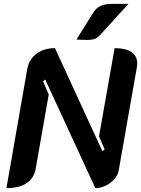

<svg xmlns="http://www.w3.org/2000/svg" viewBox="-20 -956 724 985"><path d="M120 -603Q129 -652 167.5 -680.5Q206 -709 262 -709L505 -181L517 -189L488 -257L568 -709Q625 -709 654.5 -689Q684 -669 684 -630Q684 -624 682 -610L589 -82Q582 -45 546 -18Q510 9 469 9L212 -548L201 -539L230 -471L163 -90Q154 -41 116 -16Q78 9 13 9ZM459 -892Q473 -915 496 -925.5Q519 -936 553 -936H639L495 -778Q481 -762 466.5 -756.5Q452 -751 423 -751Q414 -751 372 -753Z"/></svg>

Font: K2D
Style: Bold Italic
Weight: 700
Italic angle: -10°
Designer: Katatrad Aksorn Co.,Ltd.
Foundry: Cadson Demak Co.,Ltd.
Version: Version 1.000; ttfautohint (v1.6)